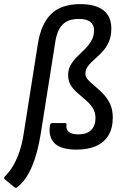

<svg xmlns="http://www.w3.org/2000/svg" viewBox="-61 -715 610 933"><path d="M8 194 -38 156Q-42 153 -41 149Q-40 145 -35 140Q-13 118 4 88.5Q21 59 34 20.5Q47 -18 54 -65L123 -502Q139 -601 188.5 -648Q238 -695 330 -695Q379 -695 412.5 -681.5Q446 -668 463 -642Q480 -616 480 -577Q480 -538 467.5 -510.5Q455 -483 436 -463Q417 -443 398 -426.5Q379 -410 366.5 -393.5Q354 -377 354 -357Q354 -341 367.5 -326.5Q381 -312 400.5 -296Q420 -280 440 -259.5Q460 -239 473.5 -211Q487 -183 487 -143Q487 -91 465.5 -56.5Q444 -22 405 -5Q366 12 311 12Q235 12 204 -19Q173 -50 182 -107Q183 -117 194 -117H254Q264 -117 262 -107Q259 -85 274 -73.5Q289 -62 320 -62Q361 -62 382 -83Q403 -104 403 -141Q403 -170 389.5 -190.5Q376 -211 356.5 -228Q337 -245 317 -262Q297 -279 283.5 -300Q270 -321 270 -350Q270 -378 282.5 -399.5Q295 -421 314 -439.5Q333 -458 352 -477Q371 -496 383.5 -518Q396 -540 396 -568Q396 -595 377.5 -609Q359 -623 322 -623Q271 -623 244 -596.5Q217 -570 208 -513L136 -59Q129 -17 119 21Q109 59 95 92.5Q81 126 63 152Q45 178 21 196Q16 200 8 194Z"/></svg>

Font: Sofia Sans Hairline
Style: Italic
Weight: 1
Italic angle: -9°
Designer: Botio Nikoltchev, Ani Petrova
Foundry: lettersoup
Version: Version 4.102